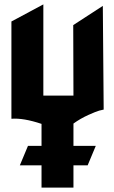

<svg xmlns="http://www.w3.org/2000/svg" viewBox="-20 -858 520 878"><path d="M70.8 -102.1 107.9 -190.9H169.9V-291.5Q86.9 -319.3 32.2 -314.9V-759.8L178.2 -837.9V-420.9H315.9L314.9 -743.2L450.2 -831.1L454.1 -356.9Q446.8 -355.5 433.6 -352.1Q420.4 -348.6 384 -332.3Q347.7 -315.9 315.9 -293V-190.9H418L380.9 -102.1H315.9V0H169.9V-102.1Z"/></svg>

Font: KJV1611
Style: Regular
Weight: 400
Version: Version 3.6.1